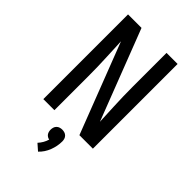

<svg xmlns="http://www.w3.org/2000/svg" viewBox="-289 -831 1178 1178"><g transform="rotate(45 300.0 -242.0)"><path d="M85 0V-735H202L429 -147Q429 -152 428.5 -156.5Q428 -161 428 -165L423 -276Q421 -317 420 -358.5Q419 -400 419 -441V-735H515V0H398L171 -588Q171 -583 171.5 -578.5Q172 -574 172 -570L177 -459Q179 -418 180 -376.5Q181 -335 181 -294V0ZM290 251 249 215Q262 201 271.5 184.5Q281 168 286 150Q278 149 270.5 144.5Q263 140 258 133Q253 126 251 117.5Q249 109 249 101Q249 91 252 81Q255 71 262.5 63.5Q270 56 280 53Q290 50 300 50Q310 50 320 53Q330 56 337.5 63.5Q345 71 348 81Q351 91 351 101Q351 122 347 142.5Q343 163 335.5 182.5Q328 202 316.5 219.5Q305 237 290 251Z"/></g></svg>

Font: Iosevka Fixed Medium Extended
Style: Regular
Weight: 500
Width: 7
Monospace: yes
Designer: Belleve Invis
Foundry: Belleve Invis
Version: Version 24.1.1; ttfautohint (v1.8.4)